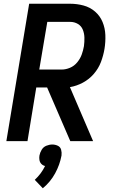

<svg xmlns="http://www.w3.org/2000/svg" viewBox="-20 -755 616 1027"><path d="M14 0H127L174 -287H232L356 0H478L354 -289Q390 -295 423.5 -313Q457 -331 482 -360Q507 -389 520 -423.5Q533 -458 539 -494Q545 -531 543.5 -568Q542 -605 528.5 -637.5Q515 -670 488.5 -693Q462 -716 427 -725.5Q392 -735 355 -735H136ZM190 -383 233 -638H355Q378 -638 396.5 -627Q415 -616 423 -596Q431 -576 431.5 -553.5Q432 -531 429 -508Q425 -485 417 -463Q409 -441 393 -421.5Q377 -402 354.5 -392.5Q332 -383 310 -383ZM209 252Q250 218 275 172Q300 126 309 77Q311 61 307 46Q303 31 289 24.5Q275 18 260 18Q244 18 228 24.5Q212 31 203 46Q194 61 191 77Q189 89 191 101Q193 113 201 121.5Q209 130 221 133Q211 154 197 172.5Q183 191 166 207Z"/></svg>

Font: Iosevka Sparkle Semibold
Style: Italic
Weight: 600
Italic angle: -9°
Designer: Belleve Invis
Foundry: Belleve Invis
Version: Version 4.5.0; ttfautohint (v1.8.3)